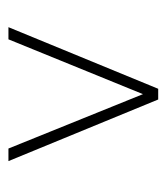

<svg xmlns="http://www.w3.org/2000/svg" viewBox="10 -761 395 455"><g transform="rotate(90 207.5 -533.5)"><path d="M332 -356 203.1 -674.8 73.2 -356H44.4L190.4 -710.9H215.8L361.8 -356Z"/></g></svg>

Font: Vazirmatn UI FD Thin
Style: Regular
Weight: 100
Designer: Saber Rastikerdar
Foundry: Saber Rastikerdar
Version: Version 33.003